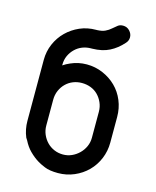

<svg xmlns="http://www.w3.org/2000/svg" viewBox="-116 -859 764 939"><g transform="rotate(15 265.5 -389.5)"><path d="M272 -725Q297 -726 312 -733Q329 -741 341 -752L364 -771Q374 -779 390 -779Q410 -779 423.5 -764.5Q437 -750 437 -732Q437 -715 425 -702Q395 -668 359 -650Q324 -632 272 -631H267Q244 -631 223.5 -623Q203 -615 187 -599.5Q171 -584 161.5 -563.5Q152 -543 152 -517V-514Q168 -525 187 -533Q225 -550 268 -550Q311 -550 349.5 -533.5Q388 -517 416.5 -489Q445 -461 461 -422.5Q477 -384 477 -340V-210Q477 -167 461 -128.5Q445 -90 416.5 -61.5Q388 -33 349.5 -16.5Q311 0 268 0Q225 0 200 -10.5Q175 -21 164 -28Q140 -42 116 -66Q96 -86 81 -116Q77 -121 74 -127Q58 -165 58 -208V-517Q58 -560 74.5 -598Q91 -636 119.5 -664Q148 -692 185.5 -708.5Q223 -725 267 -725ZM153 -210Q153 -186 162 -165Q171 -144 186.5 -128Q202 -112 223 -103Q244 -94 268 -94Q291 -94 311.5 -103Q332 -112 348.5 -128Q365 -144 374.5 -165Q384 -186 384 -210V-341Q384 -366 374.5 -387.5Q365 -409 349.5 -424.5Q334 -440 313 -448Q292 -456 268 -456Q245 -456 224.5 -448Q204 -440 188 -424.5Q172 -409 162.5 -387.5Q153 -366 153 -340Z"/></g></svg>

Font: VDS
Style: Regular
Weight: 400
Designer: artmaker
Foundry: artmaker
Version: Version 1.000 2009 initial release